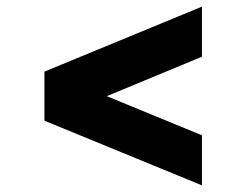

<svg xmlns="http://www.w3.org/2000/svg" viewBox="-20 -563 743 579"><path d="M589 -4V-155L302 -273L589 -392V-543L114 -347V-199Z"/></svg>

Font: Plus Jakarta Sans ExtraBold
Style: Regular
Weight: 800
Designer: Gumpita Rahayu
Foundry: Tokotype
Version: Version 2.004; ttfautohint (v1.8.3)